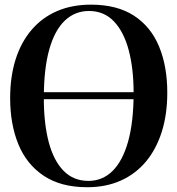

<svg xmlns="http://www.w3.org/2000/svg" viewBox="-20 -772 743 804"><path d="M345 12Q235.5 12 163.8 -35.5Q92 -83 57.2 -167.2Q22.5 -251.5 22.5 -361Q22.5 -450.5 45.2 -522.8Q68 -595 111.8 -646.5Q155.5 -698 218.2 -725.2Q281 -752.5 361 -752.5Q470 -752.5 540.8 -706.5Q611.5 -660.5 646 -577.5Q680.5 -494.5 680.5 -383.5Q680.5 -294 657.8 -221.2Q635 -148.5 591.8 -96.2Q548.5 -44 486.2 -16Q424 12 345 12ZM350.5 -14.5Q409 -14.5 451.2 -56Q493.5 -97.5 516.5 -179.5Q539.5 -261.5 539.5 -383.5Q539.5 -484.5 519 -561.8Q498.5 -639 457 -682.5Q415.5 -726 352.5 -726Q294 -726 251.5 -685.8Q209 -645.5 186.2 -564.5Q163.5 -483.5 163.5 -361Q163.5 -255 184 -177.2Q204.5 -99.5 246 -57Q287.5 -14.5 350.5 -14.5ZM622 -386V-356.5H82V-386Z"/></svg>

Font: Merriweather 144pt SemiBold
Style: Regular
Weight: 600
Version: Version 2.100